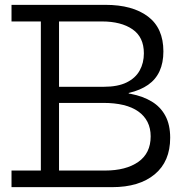

<svg xmlns="http://www.w3.org/2000/svg" viewBox="-20 -772 776 792"><path d="M314.5 -683.5 315 -752H415Q526.5 -752 590.2 -704Q654 -656 654 -560Q654 -466 590.8 -422Q527.5 -378 406 -378H202V-414H408Q466 -414 502.5 -432Q539 -450 556.2 -481.2Q573.5 -512.5 573.5 -552Q573.5 -619 526.5 -651.2Q479.5 -683.5 400.5 -683.5ZM310.5 -68.5H413Q499.5 -68.5 550.5 -104.2Q601.5 -140 601.5 -209.5Q601.5 -243 588.5 -268.8Q575.5 -294.5 550.5 -312.2Q525.5 -330 489.2 -338.8Q453 -347.5 407 -347.5H202V-394.5H407Q469 -394.5 519.5 -384.8Q570 -375 606.2 -353Q642.5 -331 662.2 -294.2Q682 -257.5 682 -203.5Q682 -106 618.2 -53Q554.5 0 442.5 0H310.5ZM27.5 -683.5V-752H344.5V-683.5H223.5V-68.5H344.5V0H27.5V-68.5H148.5V-683.5ZM463 -397H511V-378H463Z"/></svg>

Font: Hepta Slab ExtraLight
Style: Regular
Weight: 400
Version: Version 1.102